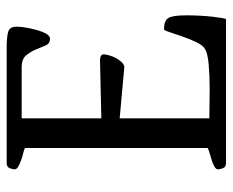

<svg xmlns="http://www.w3.org/2000/svg" viewBox="-81 -617 698 576"><g transform="rotate(-90 268.0 -329.0)"><path d="M48 -24Q48 -30 56 -34.5Q64 -39 74.5 -42.5Q85 -46 96 -49Q107 -52 112 -55V-603Q107 -606 96 -608.5Q85 -611 74.5 -615Q64 -619 56 -623.5Q48 -628 48 -634Q48 -640 51.5 -649Q55 -658 67 -658H412Q445 -658 460.5 -653.5Q476 -649 476 -628Q476 -616 473 -599Q470 -582 465.5 -566Q461 -550 454.5 -539Q448 -528 440 -528Q425 -528 419.5 -541.5Q414 -555 407.5 -570.5Q401 -586 390 -599.5Q379 -613 354 -613H201V-374L376 -378Q393 -377 393 -367Q393 -361 390 -350.5Q387 -340 382 -330.5Q377 -321 370 -313.5Q363 -306 355 -305L201 -319V-50Q216 -50 241 -49.5Q266 -49 289 -49Q330 -49 363 -52Q396 -55 409 -63Q420 -69 429.5 -89Q439 -109 446.5 -130.5Q454 -152 459.5 -169Q465 -186 468 -186Q494 -186 502 -173Q510 -160 510 -119Q510 -101 509 -80Q508 -59 506 -41.5Q504 -24 502 -12Q500 0 498 0H67Q55 0 51.5 -9Q48 -18 48 -24Z"/></g></svg>

Font: Asar
Style: Regular
Weight: 400
Designer: Eben Sorkin
Foundry: Eben Sorkin, Pria Ravichandran
Version: Version 1.003; ttfautohint (v1.3) -l 8 -r 50 -G 0 -x 0 -H 45